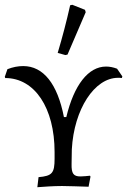

<svg xmlns="http://www.w3.org/2000/svg" viewBox="-30 -777 531 802"><path d="M252 -549 328 -726 325 -736 272 -757 263 -755C248 -688 231 -623 211 -556L243 -547ZM459 -490C443 -496 428 -499 413 -499C339 -499 279 -422 247 -288H237C210 -427 151 -501 67 -501C46 -501 24 -497 1 -488L-10 -456L-8 -451C115 -451 198 -326 198 -142V-114C198 -54 188 -42 131 -37L126 5C153 3 192 0 229 0C254 0 305 2 340 3L348 -39L346 -43C336 -42 317 -40 306 -40C277 -40 268 -52 269 -92L270 -153C279 -321 365 -452 463 -452C468 -452 474 -452 479 -451L481 -458Z"/></svg>

Font: Alegreya SC
Style: Regular
Weight: 400
Designer: Juan Pablo del Peral
Foundry: Huerta Tipografica
Version: Version 2.007;PS 002.007;hotconv 1.0.88;makeotf.lib2.5.64775